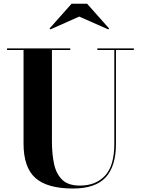

<svg xmlns="http://www.w3.org/2000/svg" viewBox="-20 -1014 770 1048"><path d="M412.5 -923.5 255 -853.5 250.5 -858.5 370.5 -993.5H455.5L575.5 -858.5L571 -853.5ZM18.5 -750H363.5V-741H263.5V-240Q263.5 -174 275 -119.8Q286.5 -65.5 319.2 -33.2Q352 -1 416.5 -1Q502.5 -1 553.2 -55Q604 -109 604 -230V-741H511.5V-750H710.5V-741H613V-230Q613 -106.5 556.8 -45.8Q500.5 15 378.5 15Q237.5 15 173 -42.8Q108.5 -100.5 108.5 -230V-741H18.5Z"/></svg>

Font: Bodoni* 24pt
Style: Bold
Weight: 700
Version: Version 2.3